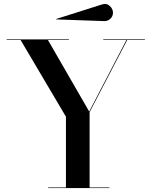

<svg xmlns="http://www.w3.org/2000/svg" viewBox="-20 -949 760 969"><path d="M503.2 -842.6 264.2 -851 262.9 -853 493.2 -926Q517.2 -934.5 533.8 -919.1Q550.2 -903.8 550.2 -885Q550.2 -866.2 536.1 -853.6Q522 -840.9 503.2 -842.6ZM222.8 -3H312.8V-360L84 -747H13.8V-750H327.8V-747H222L430.2 -386L617.9 -747H501.2V-750H711.2V-747H621.9L432.2 -383V-3H532.2V0H222.8Z"/></svg>

Font: Bodoni* 72 Medium
Style: Regular
Weight: 500
Version: Version 1.002; ttfautohint (v0.97) -l 8 -r 50 -G 200 -x 14 -